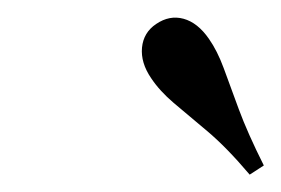

<svg xmlns="http://www.w3.org/2000/svg" viewBox="-20 -684 322 220"><path d="M266.1 -483.9Q239.5 -515.3 217.3 -533.9Q195.2 -552.4 179 -566.1Q162.9 -579.8 153.2 -594.4Q141.1 -612.1 142.7 -629.4Q144.4 -646.8 158.9 -656.5Q174.2 -666.9 190.3 -662.5Q206.5 -658.1 219.4 -639.5Q229 -625.8 236.3 -606Q243.5 -586.3 253.6 -558.9Q263.7 -531.5 282.3 -494.4Z"/></svg>

Font: Playfair 5pt SemiExpanded Light Light
Style: Italic
Weight: 300
Italic angle: -15.6°
Version: Version 2.203